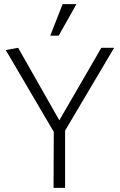

<svg xmlns="http://www.w3.org/2000/svg" viewBox="-20 -912 581 932"><path d="M284 -892H351L265 -739H224ZM240 0 241 -272 8 -669 68 -680 268 -328 472 -680H534L296 -278V0Z"/></svg>

Font: Palanquin ExtraLight
Style: Regular
Weight: 275
Designer: Pria Ravichandran
Version: Version 1.001